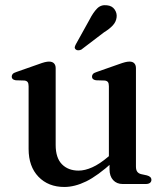

<svg xmlns="http://www.w3.org/2000/svg" viewBox="-20 -714 645 745"><path d="M405 -57V-90.5L402.5 -93V-379.5Q402.5 -390.5 398.8 -395.5Q395 -400.5 386.5 -401.5L352.5 -402.5Q344 -404 340.5 -407.5Q337 -411 337 -416.5Q337 -423 341 -427.2Q345 -431.5 356 -435L440 -464.5Q455 -470 464.8 -472.5Q474.5 -475 482.5 -475Q495 -475 501.2 -468.2Q507.5 -461.5 507.5 -449.5V-68Q507.5 -54.5 512.5 -47.8Q517.5 -41 527 -38.5L550 -33.5Q559 -31 563.2 -26.8Q567.5 -22.5 567.5 -16Q567.5 -9 562 -4.5Q556.5 0 545 0H456Q433 0 419 -15.2Q405 -30.5 405 -57ZM91 -136V-379.5Q91 -390.5 87.2 -395.5Q83.5 -400.5 75 -401.5L41 -402.5Q32.5 -404 29 -407.5Q25.5 -411 25.5 -416.5Q25.5 -423 29.5 -427.2Q33.5 -431.5 44.5 -435L128.5 -464.5Q144.5 -470.5 154 -472.8Q163.5 -475 170 -475Q183 -475 189.5 -468.2Q196 -461.5 196 -449.5V-151.5Q196 -101.5 220.2 -76.8Q244.5 -52 285 -52Q309.5 -52 338 -64.8Q366.5 -77.5 399.5 -105.5L421 -123.5L440 -104.5L418 -85.5Q359 -32 314.5 -10.2Q270 11.5 229.5 11.5Q167.5 11.5 129.2 -28.2Q91 -68 91 -136ZM327.5 -638Q341.5 -665.5 356.8 -681Q372 -696.5 395 -693.5Q415 -691.5 424.8 -677.2Q434.5 -663 432.5 -647Q430.5 -629.5 418 -615.8Q405.5 -602 383.5 -588.5L295.5 -521.5Q290 -519 284 -518.8Q278 -518.5 274 -522Q269 -526.5 270.2 -531.8Q271.5 -537 274.5 -542.5Z"/></svg>

Font: Fraunces 17pt
Style: Regular
Weight: 400
Version: Version 1.000;[b76b70a41]